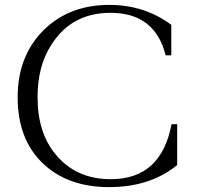

<svg xmlns="http://www.w3.org/2000/svg" viewBox="-20 -745 803 781"><path d="M700.7 -239.7V-73.7Q591.3 16.1 423.8 16.1Q256.8 16.1 155.8 -79.1Q51.8 -176.8 51.8 -349.6Q51.8 -505.4 143.6 -607.9Q250.5 -725.1 424.8 -725.1Q567.4 -725.1 676.8 -644V-520H653.8Q610.4 -692.9 429.7 -692.9Q271 -692.9 189 -563Q132.8 -476.6 132.8 -349.6Q132.8 -205.1 206.1 -117.2Q288.6 -16.1 430.7 -16.1Q635.7 -16.1 677.7 -239.7Z"/></svg>

Font: I.MingCP
Style: Regular
Weight: 400
Designer: I.Font Project
Version: Version 8.000; Sep 06, 2022